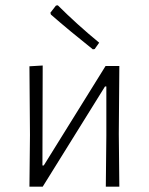

<svg xmlns="http://www.w3.org/2000/svg" viewBox="-20 -704 561 724"><path d="M93 -195 91 -454 141 -457 140 -80H145L378 -455H430L428 -199L430 0H379L381 -192V-378H376L141 0H91ZM354 -543 337 -519 330 -518Q242 -588 172 -649L170 -656L191 -683L198 -684Q269 -613 354 -543Z"/></svg>

Font: Luna Sans Light
Style: Regular
Weight: 300
Designer: Juan Pablo del Peral
Foundry: Huerta Tipografica
Version: Version 2.001; ttfautohint (v1.5)